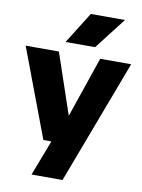

<svg xmlns="http://www.w3.org/2000/svg" viewBox="-111 -880 869 1172"><g transform="rotate(10 323.0 -294.0)"><path d="M168.5 220 252.5 0 324.5 -156.5 458.5 -548.5H650.5L360.5 220ZM203 0 -3.5 -548.5H202.5L388.5 0ZM232.5 -613 354.5 -808H566.5L415.5 -613Z"/></g></svg>

Font: Encode Sans SemiExpanded ExtraBold
Style: Regular
Weight: 800
Width: 6
Designer: Multiple Designers
Foundry: Impallari Type
Version: Version 3.002